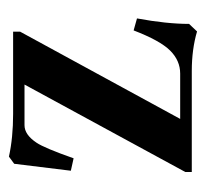

<svg xmlns="http://www.w3.org/2000/svg" viewBox="-36 -428 476 445"><g transform="rotate(-90 202.5 -206.0)"><path d="M351.6 12.2Q310.1 0 260.3 0H25.9V-15.1L228.5 -387.7H134.3Q112.3 -387.7 93.8 -359.9Q81.5 -341.8 57.6 -273.9L28.8 -280.3L44.9 -411.6L61.5 -423.8Q105.5 -414.1 160.6 -414.1H351.1V-397.9L148.9 -26.9H253.9Q284.2 -26.9 307.4 -50.3Q330.6 -73.7 354 -134.8L381.8 -127Q369.1 -58.1 369.1 -6.3Z"/></g></svg>

Font: Elstob 18pt SemiBold
Style: Regular
Weight: 600
Designer: Peter S. Baker
Version: Version 1.015